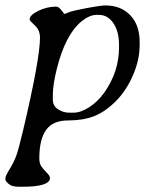

<svg xmlns="http://www.w3.org/2000/svg" viewBox="-30 -466 572 714"><path d="M166.5 -113.3V-95.2Q166.5 -72.3 185.8 -59.6Q205.1 -46.9 228 -46.9H242.7Q270.5 -46.9 302.2 -67.6Q334 -88.4 357.4 -121.1Q412.6 -199.2 412.6 -289.6V-299.3Q412.6 -348.6 391.8 -379.6Q371.1 -410.6 337.9 -410.6H329.1Q302.7 -410.6 273.4 -386.7Q213.4 -337.9 181.6 -211.4Q166.5 -150.9 166.5 -113.3ZM155.8 195.8Q155.8 228.5 52.7 228.5H40.5Q13.7 228.5 2 217.8Q-9.8 207 -9.8 202.6V195.3Q-9.8 188.5 5.9 162.8Q21.5 137.2 30 114.5Q38.6 91.8 54.7 23.9Q118.7 -246.6 118.7 -326.2Q118.7 -354 99.4 -371.6Q80.1 -389.2 80.1 -393.1Q80.1 -410.2 112.8 -425.8Q145.5 -441.4 178.7 -441.4Q189.5 -441.4 201.2 -424.3L204.1 -421.4L206.1 -417.5L208.5 -414.1Q211.9 -414.1 225.1 -419.9Q238.3 -425.8 291.5 -435.8Q344.7 -445.8 361.8 -445.8Q419.9 -445.8 454.6 -409.2Q489.3 -372.6 489.3 -310.5V-297.9Q489.3 -243.7 464.6 -186.3Q439.9 -128.9 400.6 -89.6Q361.3 -50.3 320.6 -34.2Q279.8 -18.1 223.1 -18.1Q166.5 -18.1 141.4 17.3Q116.2 52.7 116.2 122.6Q116.2 142.1 124 153.1Q131.8 164.1 143.8 176Q155.8 188 155.8 195.8Z"/></svg>

Font: Averia Serif Libre Light
Style: Italic
Weight: 300
Italic angle: -8.5°
Version: Version 1.002